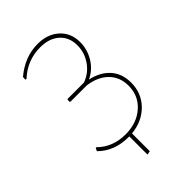

<svg xmlns="http://www.w3.org/2000/svg" viewBox="-230 -730 955 955"><g transform="rotate(-45 247.0 -253.0)"><path d="M218 7Q118 7 56 -55L63 -70L68 -71Q126 -13 217 -13Q295 -13 346.5 -58Q398 -103 398 -174Q398 -235 359 -274Q320 -313 252 -322H138L133 -326L135 -342H252Q300 -359 330 -401.5Q360 -444 360 -496Q360 -553 322.5 -586.5Q285 -620 222 -620Q131 -620 63 -557L56 -558L57 -576Q134 -641 225 -641Q294 -641 337.5 -601.5Q381 -562 381 -498Q381 -446 354 -401.5Q327 -357 280 -335Q345 -321 381.5 -280Q418 -239 418 -176Q418 -102 369 -52Q320 -2 242 6V131L222 135V7Z"/></g></svg>

Font: Alegreya Sans SC Thin
Style: Regular
Weight: 100
Designer: Juan Pablo del Peral
Foundry: Huerta Tipografica
Version: Version 2.007